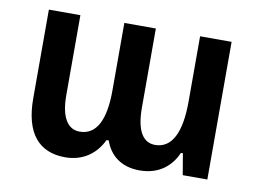

<svg xmlns="http://www.w3.org/2000/svg" viewBox="-61 -586 914 684"><g transform="rotate(10 395.5 -244.0)"><path d="M212 10C277 10 323 -25 347 -76H355C372 -26 413 10 481 10C553 10 595 -29 616 -77H623L636 0H725V-498H611V-262C611 -152 582 -89 520 -89C478 -89 451 -125 451 -212V-498H337V-254C337 -145 307 -89 247 -89C205 -89 178 -127 178 -208V-498H64V-177C64 -51 117 10 212 10Z"/></g></svg>

Font: Noto Sans Armenian Condensed SemiBold
Style: Regular
Weight: 600
Width: 3
Designer: Monotype Design Team
Foundry: Monotype Imaging Inc.
Version: Version 2.008